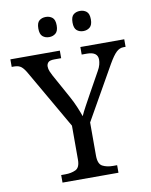

<svg xmlns="http://www.w3.org/2000/svg" viewBox="-102 -980 828 1051"><g transform="rotate(-10 311.5 -454.5)"><path d="M159 0V-42H182Q215 -42 239.5 -53.5Q264 -65 264 -109V-298L79 -619Q63 -648 48.5 -660Q34 -672 8 -672H-5V-714H270V-672H233Q206 -672 197.5 -662.5Q189 -653 189 -640Q189 -626 195 -612Q201 -598 207 -587L281 -453Q298 -422 310.5 -392Q323 -362 331 -339Q340 -360 357 -391Q374 -422 391 -453L455 -568Q465 -585 469 -600.5Q473 -616 473 -628Q473 -672 413 -672H384V-714H628V-672H616Q595 -672 577 -655.5Q559 -639 533 -594L365 -298V-114Q365 -67 389 -54.5Q413 -42 447 -42H470V0ZM416 -797Q394 -797 379.5 -809.5Q365 -822 365 -853Q365 -885 379.5 -897Q394 -909 416 -909Q437 -909 452 -897Q467 -885 467 -853Q467 -822 452 -809.5Q437 -797 416 -797ZM226 -797Q204 -797 189.5 -809.5Q175 -822 175 -853Q175 -885 189.5 -897Q204 -909 226 -909Q247 -909 262 -897Q277 -885 277 -853Q277 -822 262 -809.5Q247 -797 226 -797Z"/></g></svg>

Font: Noto Serif Grantha
Style: Regular
Weight: 400
Designer: Monotype Design Team
Foundry: Monotype Imaging Inc.
Version: Version 2.004; ttfautohint (v1.8.4.7-5d5b)